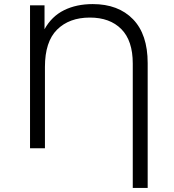

<svg xmlns="http://www.w3.org/2000/svg" viewBox="-20 -726 851 940"><path d="M630 194V-415Q630 -527 574 -583.5Q518 -640 420 -640Q319 -640 259.5 -581Q200 -522 200 -398V0H127V-700H198V-583Q233 -646 293.5 -676Q354 -706 434 -706Q559 -706 631 -632Q703 -558 703 -417V194Z"/></svg>

Font: Montserrat
Style: Regular
Weight: 400
Designer: Julieta Ulanovsky
Foundry: Julieta Ulanovsky
Version: Version 9.000; ttfautohint (v1.8.4.7-5d5b)